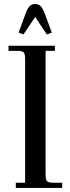

<svg xmlns="http://www.w3.org/2000/svg" viewBox="-20 -928 346 948"><path d="M22 -676.8V-702.1H251V-676.8H205.1V-65.9Q205.1 -41 212.2 -33.4Q219.2 -25.9 244.1 -25.9H287.1V0H58.1V-25.9H104V-637.2Q104 -662.1 96.9 -669.4Q89.8 -676.8 64.9 -676.8ZM71.8 -767.1 105.5 -858.9Q115.2 -886.2 126 -897.2Q136.7 -908.2 153.8 -908.2Q170.9 -908.2 181.2 -897.2Q191.4 -886.2 201.7 -858.9L235.8 -767.1L211.4 -757.8L153.8 -844.2L95.7 -757.8Z"/></svg>

Font: Dihjauti S
Style: Bold
Weight: 700
Designer: T. Christopher White
Version: Version 3.0.0